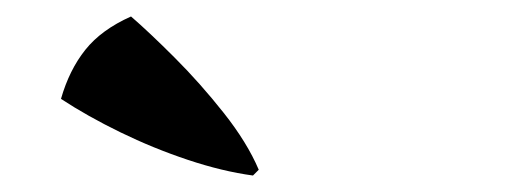

<svg xmlns="http://www.w3.org/2000/svg" viewBox="-20 -956 640 233"><path d="M294 -750 287 -743Q250 -748 208 -762Q166 -776 126 -795.5Q86 -815 54 -836Q64 -871 83.5 -895.5Q103 -920 139 -936Q161 -917 192 -886Q223 -855 251.5 -819Q280 -783 294 -750Z"/></svg>

Font: Cinzel Black
Style: Regular
Weight: 900
Designer: Natanael Gama
Version: Version 2.000